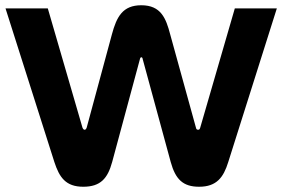

<svg xmlns="http://www.w3.org/2000/svg" viewBox="-20 -702 1075 731"><path d="M407 -85 513 -478C514 -482 516 -484 518 -484C520 -484 523 -482 523 -478L630 -85C648 -20 676 9 738 9C805 9 831 -27 849 -85L1034 -670H874L742 -215C740 -209 738 -208 734 -208C730 -208 727 -210 726 -216L628 -571C612 -632 593 -682 518 -682C447 -682 424 -638 406 -571L310 -216C308 -211 306 -208 302 -208C299 -208 296 -211 294 -216L162 -670H1L187 -85C206 -27 230 9 297 9C363 9 390 -23 407 -85Z"/></svg>

Font: LT Wave Bold
Style: Regular
Weight: 700
Designer: Daniel Lyons
Version: Version 2.5 (Glyphs App)